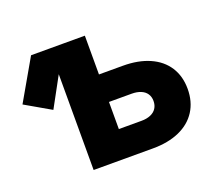

<svg xmlns="http://www.w3.org/2000/svg" viewBox="-94 -641 860 766"><g transform="rotate(-20 336.5 -258.0)"><path d="M433.8 -351Q499 -351 546.8 -329.9Q594.5 -308.9 619.9 -269.5Q645.3 -230.1 645.3 -176.3Q645.3 -122.1 619.9 -82.3Q594.5 -42.5 546.8 -21.2Q499 0 433.8 0H182V-515.6H332.4V-119.1H428.8Q451.2 -119.1 467.4 -126.1Q483.7 -133 492.2 -146.1Q500.8 -159.2 500.8 -177.4Q500.8 -195.1 492.2 -207.9Q483.7 -220.7 467.4 -227.4Q451.2 -234.2 428.8 -234.2H278.3V-351ZM4.7 -342.8 104 -515.6H241.3L113.1 -280.3Z"/></g></svg>

Font: Intratopia Thin
Style: Regular
Weight: 100
Designer: Rasmus Andersson
Foundry: rsms
Version: Version 3.000;Glyphs 3.2.3 (3260)